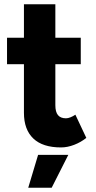

<svg xmlns="http://www.w3.org/2000/svg" viewBox="-20 -676 449 896"><path d="M91.7 -149.7V-656H238.3V-185.1Q238.3 -153.7 250.5 -138.8Q262.7 -123.9 287.8 -123.9Q297.2 -123.9 309 -128.6Q320.9 -133.3 331.8 -140.8L382.8 -32.5Q357.8 -12.4 326.3 -0.2Q294.8 12 264.7 12Q179.1 12 135.4 -29.7Q91.7 -71.4 91.7 -149.7ZM12.8 -500H356.9V-376.4H12.8ZM157.8 46.7H298.8L221.2 200H111.8Z"/></svg>

Font: Oak Sans Light
Style: Regular
Weight: 400
Designer: Erik Kennedy, Walven
Foundry: Erik Kennedy, Walven
Version: Version 1.100;Glyphs 3.1.2 (3151)